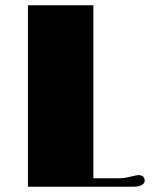

<svg xmlns="http://www.w3.org/2000/svg" viewBox="-20 -711 578 731"><path d="M86.4 -690.9H335.4V-32.2H426.8Q445.8 -32.2 457.8 -34.4Q469.7 -36.6 478 -38.6Q487.8 -40.5 494.9 -42.5Q502 -44.4 504.9 -44.4Q517.6 -44.4 524.2 -39.3Q530.8 -34.2 530.8 -22.5Q530.8 -13.7 520.3 -6.8Q509.8 0 482.9 0H86.4Z"/></svg>

Font: Limelight
Style: Regular
Weight: 400
Designer: Nicole Fally with help from Eben Sorkin
Foundry: Nicole Fally with help from Eben Sorkin
Version: Version 1.002